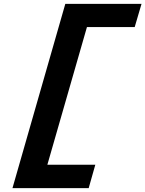

<svg xmlns="http://www.w3.org/2000/svg" viewBox="-20 -817 746 985"><path d="M435 148H44L315 -797H706L671 -678H426L223 28H469Z"/></svg>

Font: Intel One Mono
Style: Bold Italic
Weight: 700
Italic angle: -16°
Monospace: yes
Designer: Fred Shallcrass
Foundry: Frere-Jones Type LLC
Version: Version 1.400;hotconv 1.1.0;makeotfexe 2.6.0;FJTRelease1.4